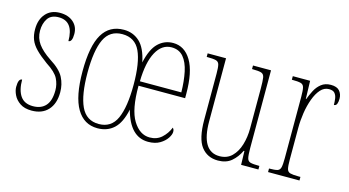

<svg xmlns="http://www.w3.org/2000/svg" viewBox="-66 -786 1889 1039"><g transform="rotate(15 878.0 -267.0)"><path d="M151 10Q111 10 86 -7Q61 -24 49.5 -48Q38 -72 38 -93Q38 -139 59 -139Q59 -80 81.5 -47.5Q104 -15 152 -15Q198 -15 223 -43Q248 -71 248 -129Q248 -163 232.5 -194Q217 -225 164 -259Q124 -288 100 -312.5Q76 -337 66 -362.5Q56 -388 56 -421Q56 -475 85 -508Q114 -541 164 -541Q211 -541 239.5 -516Q268 -491 268 -450Q268 -405 247 -405Q247 -516 164 -516Q121 -516 102.5 -488Q84 -460 84 -420Q84 -379 107 -347Q130 -315 178 -283Q237 -246 256.5 -208Q276 -170 276 -126Q276 -62 243 -26Q210 10 151 10Z M520 10Q444 10 403.5 -58.5Q363 -127 363 -267Q363 -409 402.5 -475.5Q442 -542 522 -542Q574 -542 610.5 -508.5Q647 -475 663 -397Q680 -475 715 -508.5Q750 -542 798 -542Q862 -542 899.5 -479.5Q937 -417 937 -294V-270H676Q675 -137 712.5 -76Q750 -15 806 -15Q846 -15 873 -39.5Q900 -64 914 -99Q916 -97 919 -92Q922 -87 922 -77Q922 -62 908.5 -41.5Q895 -21 869 -5.5Q843 10 804 10Q702 10 664 -133Q648 -57 611.5 -23.5Q575 10 520 10ZM521 -14Q591 -14 620 -78.5Q649 -143 649 -267Q649 -392 620 -454.5Q591 -517 520 -517Q450 -517 420.5 -454.5Q391 -392 391 -267Q391 -143 421 -78.5Q451 -14 521 -14ZM909 -295Q908 -358 897.5 -408.5Q887 -459 862.5 -488Q838 -517 796 -517Q742 -517 710.5 -459.5Q679 -402 677 -295Z M1195 10Q1135 10 1101 -34.5Q1067 -79 1067 -184V-443Q1067 -477 1063 -492.5Q1059 -508 1044 -512Q1029 -516 996 -516H992V-536H1095V-183Q1095 -15 1197 -15Q1239 -15 1266 -41.5Q1293 -68 1306 -111Q1319 -154 1319 -203V-426Q1319 -468 1316 -487Q1313 -506 1298.5 -511Q1284 -516 1249 -516H1246V-536H1347V-101Q1347 -62 1351 -45Q1355 -28 1370 -24Q1385 -20 1418 -20H1420V0H1323L1321 -77H1317Q1299 -39 1270 -14.5Q1241 10 1195 10Z M1474 0V-20H1475Q1506 -20 1520 -24Q1534 -28 1538 -44Q1542 -60 1542 -96V-440Q1542 -476 1538 -492Q1534 -508 1519 -512Q1504 -516 1472 -516H1469V-536H1566L1569 -435H1571Q1580 -459 1593 -484.5Q1606 -510 1627.5 -527Q1649 -544 1681 -544Q1715 -544 1730 -526.5Q1745 -509 1745 -483Q1745 -466 1740.5 -454.5Q1736 -443 1724 -443Q1724 -462 1721.5 -479Q1719 -496 1709.5 -507.5Q1700 -519 1677 -519Q1650 -519 1630 -496.5Q1610 -474 1596.5 -437Q1583 -400 1576.5 -357.5Q1570 -315 1570 -274V-96Q1570 -60 1574 -44Q1578 -28 1593 -24Q1608 -20 1639 -20H1650V0Z"/></g></svg>

Font: Noto Serif Georgian ExtraCondensed Thin
Style: Regular
Weight: 100
Width: 2
Designer: Monotype Design Team, Akaki Razmadze
Foundry: Google LLC
Version: Version 2.003; ttfautohint (v1.8.4.7-5d5b)